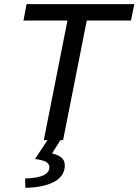

<svg xmlns="http://www.w3.org/2000/svg" viewBox="-20 -675 667 925"><path d="M191 0 305 -576H93L108 -655H627L611 -576H398L284 0ZM102 230 101 185Q161 183 188.5 170Q216 157 218 134Q219 116 203.5 106Q188 96 149 91L214 -8H276L231 64Q267 73 280.5 88.5Q294 104 292 130Q287 178 237 203Q187 228 102 230Z"/></svg>

Font: Source Code Pro Medium
Style: Italic
Weight: 500
Italic angle: -11°
Monospace: yes
Designer: Paul D. Hunt, Teo Tuominen
Foundry: Adobe Systems Incorporated
Version: Version 1.050;PS 1.000;hotconv 16.6.51;makeotf.lib2.5.65220